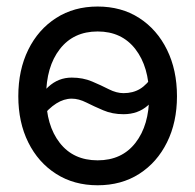

<svg xmlns="http://www.w3.org/2000/svg" viewBox="-20 -547 589 579"><path d="M274.4 11.7Q203.1 11.7 149.2 -22.7Q95.2 -57.1 65.2 -117.7Q35.2 -178.2 35.2 -256.8Q35.2 -335.9 65.2 -397Q95.2 -458 149.2 -492.7Q203.1 -527.3 274.4 -527.3Q346.2 -527.3 399.9 -492.7Q453.6 -458 483.6 -397Q513.7 -335.9 513.7 -256.8Q513.7 -178.2 483.6 -117.7Q453.6 -57.1 399.9 -22.7Q346.2 11.7 274.4 11.7ZM274.4 -63.5Q347.7 -63.5 388.7 -116.5Q429.7 -169.4 429.7 -256.8Q429.7 -345.2 388.4 -398.7Q347.2 -452.1 274.4 -452.1Q201.7 -452.1 160.4 -398.9Q119.1 -345.7 119.1 -256.8Q119.1 -168.9 160.2 -116.2Q201.2 -63.5 274.4 -63.5ZM104 -191.4 66.4 -220.7Q95.2 -256.8 125.5 -284.9Q155.8 -313 196.3 -313Q230 -313 257.6 -301.3Q285.2 -289.6 308.3 -277.8Q331.5 -266.1 352.5 -266.1Q380.9 -266.1 402.1 -278.8Q423.3 -291.5 443.8 -322.3L483.4 -295.9Q455.6 -254.9 425.8 -228.8Q396 -202.6 352.5 -202.6Q318.8 -202.6 291.3 -214.4Q263.7 -226.1 240.5 -237.8Q217.3 -249.5 196.3 -249.5Q149.4 -249.5 104 -191.4Z"/></svg>

Font: Inter Display
Style: Regular
Weight: 400
Designer: Rasmus Andersson
Foundry: rsms
Version: Version 4.001;git-9221beed3